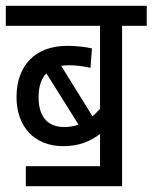

<svg xmlns="http://www.w3.org/2000/svg" viewBox="-20 -642 526 662"><path d="M69 -69V0H401V-553H486V-622H0V-553H325V-267C317 -258 308 -249 299 -241L191 -415C200 -416 209 -417 219 -417C244 -417 271 -413 292 -408L297 -475C279 -480 240 -484 212 -484C105 -484 37 -420 37 -307C37 -205 99 -138 198 -138C256 -138 294 -157 325 -180V-69ZM113 -307C113 -343 122 -371 140 -389L251 -212C236 -207 220 -204 202 -204C150 -204 113 -233 113 -307Z"/></svg>

Font: Noto Sans Devanagari UI Condensed
Style: Regular
Weight: 400
Width: 3
Designer: Jelle Bosma - Monotype Design Team
Foundry: Monotype Imaging Inc.
Version: Version 2.004